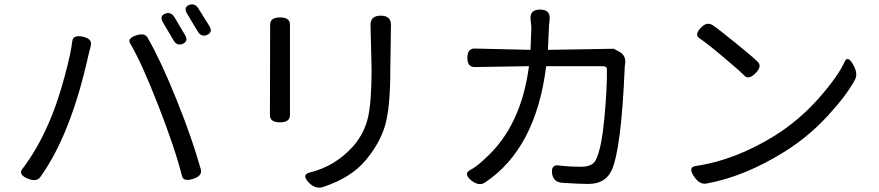

<svg xmlns="http://www.w3.org/2000/svg" viewBox="-20 -831 4040 882"><path d="M738 -768Q765 -779 782 -751L830 -670Q847 -642 820 -630Q793 -618 777 -646L728 -729Q712 -757 738 -768ZM848 -808Q875 -819 892 -791L942 -711Q959 -683 932 -671Q905 -659 888 -687L839 -769Q822 -797 848 -808ZM106 -11Q64 -29 82 -54Q209 -220 278 -484Q306 -587 312 -642Q316 -672 360.5 -662.5Q405 -653 397 -621L387 -581Q306 -214 166 -19Q149 7 106 -11ZM902 -55Q912 -24 867.5 -9.5Q823 5 816 -22Q786 -144 707.5 -345.5Q629 -547 577 -633Q565 -655 605.5 -668.5Q646 -682 659 -656Q719 -552 790.5 -374.5Q862 -197 902 -55Z M1682 -717Q1682 -759 1729 -759Q1776 -759 1776 -717L1773 -510Q1773 -339 1749.5 -256.5Q1726 -174 1659.5 -94.5Q1593 -15 1467 27Q1430 41 1397.5 6.5Q1365 -28 1401 -38Q1521 -67 1604 -161Q1655 -221 1671 -293.5Q1687 -366 1687 -514ZM1221 -718Q1221 -751 1266.5 -751Q1312 -751 1312 -718V-302Q1312 -269 1266 -269Q1220 -269 1220 -302Z M2417 -744Q2414 -787 2461 -787Q2508 -787 2505 -744L2502 -712L2497 -602L2799 -607L2822 -595Q2855 -579 2852 -542L2850 -525Q2834 -143 2789 -47Q2760 14 2682 14Q2642 14 2567 9Q2521 7 2516 -34.5Q2511 -76 2547 -71Q2596 -65 2649.5 -65Q2703 -65 2718 -98Q2743 -149 2756 -284.5Q2769 -420 2768 -510Q2769 -527 2750 -527H2489Q2442 -150 2210 6Q2182 27 2145 -2Q2109 -32 2138 -49Q2168 -63 2212 -106Q2374 -253 2410 -527L2160 -523Q2127 -523 2127 -565.5Q2127 -608 2160 -608L2417 -602L2421 -705Z M3192 -656Q3170 -672 3198.5 -702.5Q3227 -733 3253.5 -715.5Q3280 -698 3360 -633Q3440 -568 3461 -547Q3482 -526 3450.5 -494.5Q3419 -463 3399.5 -483.5Q3380 -504 3301.5 -570Q3223 -636 3192 -656ZM3167 -22Q3141 -63 3174 -68Q3358 -95 3541 -209Q3652 -279 3740.5 -379Q3829 -479 3861 -549Q3875 -577 3899 -534.5Q3923 -492 3907 -464Q3869 -393 3782 -298.5Q3695 -204 3587 -136Q3402 -20 3226 12Q3194 19 3167 -22Z"/></svg>

Font: Raw Maruko Gothic CJK TC
Style: Regular
Weight: 400
Version: Version 1.001